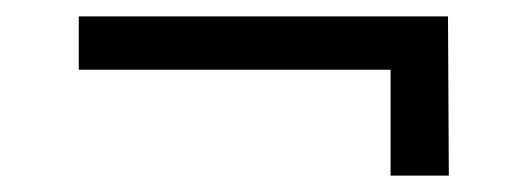

<svg xmlns="http://www.w3.org/2000/svg" viewBox="-20 -350 643 234"><path d="M456 -265V-136H527L526 -330H76V-265Z"/></svg>

Font: Rufina
Style: Regular
Weight: 400
Designer: Martin Sommaruga
Foundry: Martin Sommaruga
Version: Version